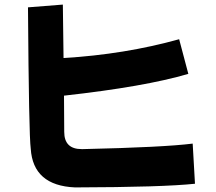

<svg xmlns="http://www.w3.org/2000/svg" viewBox="-20 -777 943 837"><path d="M307 40Q124 32 114 -129Q106 -186 102 -745L254 -757L257 -524Q524 -540 761 -606L801 -455Q611 -399 259 -360L260 -202Q260 -127 336 -127H342Q693 -135 820 -151L830 24Q690 39 307 40Z"/></svg>

Font: KN Bobohei
Style: Bold
Weight: 700
Designer: Kingnam Type Foundry
Version: Version 1.710;March 18, 2023